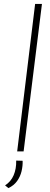

<svg xmlns="http://www.w3.org/2000/svg" viewBox="-20 -776 257 984"><path d="M160 -756H195L101 0H68ZM23 188 6 174Q36 155 50 122Q64 89 63 47L96 48Q97 74 90.5 101.5Q84 129 67.5 152Q51 175 23 188Z"/></svg>

Font: Josefin Sans Thin ExtraLight
Style: Italic
Weight: 250
Italic angle: -7°
Version: Version 2.000